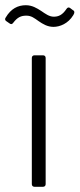

<svg xmlns="http://www.w3.org/2000/svg" viewBox="-54 -716 305 736"><path d="M151 -613C175 -613 207 -625 227 -658C230 -663 231 -666 231 -669C231 -672 230 -675 227 -676L215 -685C210 -689 205 -688 201 -682C185 -658 170 -652 152 -652C135 -652 120 -663 104 -674C87 -685 69 -696 45 -696C15 -696 -12 -683 -32 -649C-36 -644 -35 -638 -30 -635L-17 -626C-12 -622 -7 -623 -3 -629C13 -650 27 -656 47 -656C66 -656 77 -647 94 -635C110 -624 128 -613 151 -613ZM78 0H111C117 0 121 -4 121 -10V-494C121 -500 117 -504 111 -504H78C72 -504 68 -500 68 -494V-10C68 -4 72 0 78 0Z"/></svg>

Font: Barlow Semi Condensed Light
Style: Regular
Weight: 300
Width: 4
Designer: Jeremy Tribby
Foundry: Tribby Type
Version: Version 1.422;hotconv 1.0.109;makeotfexe 2.5.65596